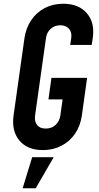

<svg xmlns="http://www.w3.org/2000/svg" viewBox="-20 -786 528 1026"><path d="M209 16Q126.5 16 83.8 -35Q41 -86 52.5 -169L110.5 -581Q118.5 -636.5 146.8 -678.2Q175 -720 219 -743Q263 -766 318 -766Q400.5 -766 444.2 -715.2Q488 -664.5 475.5 -581L470 -546H355L360.5 -581Q365.5 -613.5 348.8 -632.2Q332 -651 302 -651Q271.5 -651 250.5 -631.8Q229.5 -612.5 225.5 -581L167.5 -169Q163 -137.5 178 -118.2Q193 -99 224.5 -99Q256 -99 277 -118.5Q298 -138 302.5 -169L314.5 -255H239L255 -370H445.5L417.5 -169Q409.5 -113 381 -71.5Q352.5 -30 308.2 -7Q264 16 209 16ZM101 220 152 54H267L171 220Z"/></svg>

Font: Mohave SemiBold
Style: Italic
Weight: 600
Italic angle: -8°
Designer: Gumpita Rahayu
Foundry: Tokotype
Version: Version 2.003